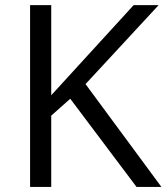

<svg xmlns="http://www.w3.org/2000/svg" viewBox="-20 -734 654 754"><path d="M613.8 0H516.1L255.9 -346.2L181.2 -279.8V0H98.1V-713.9H181.2V-359.9L504.9 -713.9H603L315.9 -403.8Z"/></svg>

Font: CAA NEO Sans
Style: Regular
Weight: 400
Version: Version 1.10